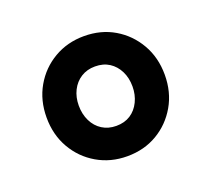

<svg xmlns="http://www.w3.org/2000/svg" viewBox="-76 -805 622 565"><g transform="rotate(-20 235.0 -522.0)"><path d="M235 -334Q183 -334 141 -358.5Q99 -383 74.5 -425.5Q50 -468 50 -522Q50 -576 74.5 -618.5Q99 -661 141 -685.5Q183 -710 235 -710Q288 -710 329.5 -685.5Q371 -661 395.5 -618.5Q420 -576 420 -522Q420 -468 395.5 -425.5Q371 -383 329.5 -358.5Q288 -334 235 -334ZM235 -429Q261 -429 279.5 -441Q298 -453 308.5 -474.5Q319 -496 319 -522Q319 -549 308.5 -570Q298 -591 279.5 -603Q261 -615 235 -615Q210 -615 191 -603Q172 -591 161.5 -570Q151 -549 151 -523Q151 -496 161.5 -474.5Q172 -453 191 -441Q210 -429 235 -429Z"/></g></svg>

Font: IBM Plex Sans
Style: Bold
Weight: 700
Designer: Mike Abbink, Paul van der Laan, Pieter van Rosmalen
Foundry: Bold Monday
Version: Version 3.201